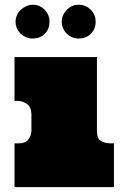

<svg xmlns="http://www.w3.org/2000/svg" viewBox="-20 -774 501 794"><path d="M380.9 -538.1V-233.9Q380.9 -201.2 397 -191.2Q413.1 -181.2 438 -181.2H451.2V0H40V-181.2H59.1Q85 -181.2 97.4 -197.5Q109.9 -213.9 109.9 -232.9V-301.8Q109.9 -330.1 92 -343.5Q74.2 -356.9 50.8 -356.9H40V-538.1ZM44.4 -684.6Q44.4 -697.8 50 -710.7Q55.7 -723.6 65.7 -733.2Q75.7 -742.7 88.6 -748.5Q101.6 -754.4 115.2 -754.4Q144.5 -754.4 164.6 -733.9Q184.6 -713.4 184.6 -684.6Q184.6 -653.3 165 -634Q145.5 -614.7 115.2 -614.7Q86.4 -614.7 65.4 -635Q44.4 -655.3 44.4 -684.6ZM235.4 -684.6Q235.4 -711.4 255.9 -732.9Q276.4 -754.4 305.7 -754.4Q334.5 -754.4 355 -733.9Q375.5 -713.4 375.5 -684.6Q375.5 -653.3 355.5 -634Q335.4 -614.7 305.7 -614.7Q276.4 -614.7 255.9 -635Q235.4 -655.3 235.4 -684.6Z"/></svg>

Font: Ultra
Style: Regular
Weight: 400
Designer: Astigmatic (AOETI)
Foundry: Astigmatic (AOETI)
Version: Version 1.001